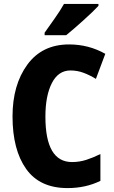

<svg xmlns="http://www.w3.org/2000/svg" viewBox="-20 -951 584 981"><path d="M340 -591Q375 -591 407 -579Q439 -567 470 -548L518 -676Q433 -724 333 -724Q195 -724 119.5 -620.5Q44 -517 44 -356Q44 -186 113.5 -88Q183 10 325 10Q418 10 493 -27V-164Q457 -146 421.5 -134.5Q386 -123 348 -123Q212 -123 212 -355Q212 -462 245 -526.5Q278 -591 340 -591ZM483 -931H307Q288 -897 260 -857.5Q232 -818 208 -784V-771H318Q355 -801 406 -847Q457 -893 483 -921Z"/></svg>

Font: Noto Sans Display SemiCondensed Extra
Style: Regular
Weight: 800
Width: 4
Designer: Monotype Design Team
Foundry: Monotype Imaging Inc.
Version: Version 1.900